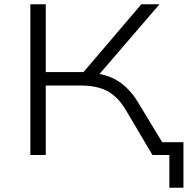

<svg xmlns="http://www.w3.org/2000/svg" viewBox="-20 -725 878 898"><path d="M772 153V0H718V-60H838V153ZM122 0V-705H194V-388H385L357 -372L641 -705H726L430 -361L407 -384Q458 -380 497 -364Q536 -348 568.5 -318Q601 -288 627 -244L775 0H693L570 -208Q533 -271 484 -298Q435 -325 357 -325H194V0Z"/></svg>

Font: Nunito Sans 10pt Expanded Light
Style: Regular
Weight: 300
Width: 7
Designer: Vernon Adams
Foundry: Vernon Adams
Version: Version 3.101;gftools[0.9.27]